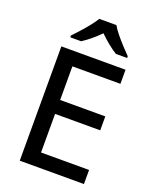

<svg xmlns="http://www.w3.org/2000/svg" viewBox="-170 -1034 897 1127"><g transform="rotate(20 278.5 -471.0)"><path d="M497 0H96V-714H497V-626H197V-416H479V-329H197V-88H497ZM357 -942Q369 -920 391.5 -892.5Q414 -865 438.5 -838.5Q463 -812 482 -793V-782H412Q386 -798 357.5 -821Q329 -844 302 -871Q276 -844 248.5 -821.5Q221 -799 195 -782H127V-793Q146 -813 169.5 -839Q193 -865 215 -892.5Q237 -920 250 -942Z"/></g></svg>

Font: Noto Sans New Tai Lue Medium
Style: Regular
Weight: 500
Version: Version 2.003